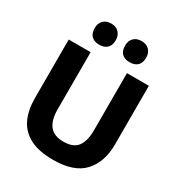

<svg xmlns="http://www.w3.org/2000/svg" viewBox="-217 -1086 1162 1245"><g transform="rotate(30 364.0 -464.0)"><path d="M365.5 13.5Q256.5 13.5 190.2 -21.8Q124 -57 94 -121.5Q64 -186 64 -274V-713H228V-283Q228 -206 260.2 -164Q292.5 -122 365 -122Q439 -122 469.5 -164Q500 -206 500 -283.5V-713H664V-273.5Q664 -141.5 592.5 -64Q521 13.5 365.5 13.5ZM478.5 -782.5Q442 -782.5 421 -802.2Q400 -822 400 -862.5Q400 -898 421 -919.5Q442 -941 479.5 -941Q516 -941 537 -918.8Q558 -896.5 558 -862.5Q558 -822 536.8 -802.2Q515.5 -782.5 478.5 -782.5ZM251 -782.5Q214.5 -782.5 193.5 -802.2Q172.5 -822 172.5 -862.5Q172.5 -898 193.8 -919.5Q215 -941 252 -941Q288.5 -941 309.5 -918.8Q330.5 -896.5 330.5 -862.5Q330.5 -822 309.5 -802.2Q288.5 -782.5 251 -782.5Z"/></g></svg>

Font: Heraclito
Style: Bold
Weight: 700
Designer: Kostas Bartsokas (font) & Cristiano Sobral (main changes)
Foundry: Kostas Bartsokas (font) & Cristiano Sobral (main changes)
Version: Version 1.00;July 8, 2020;FontCreator 13.0.0.2655 64-bit